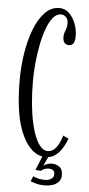

<svg xmlns="http://www.w3.org/2000/svg" viewBox="-58 -745 429 925"><g transform="rotate(5 156.0 -282.0)"><path d="M188 10Q119.5 10 75 -81Q30.5 -172 30.5 -349Q30.5 -413.5 40.5 -477.5Q50.5 -541.5 70.5 -594.2Q90.5 -647 121 -679Q151.5 -711 191.5 -711Q219 -711 239 -691.5Q259 -672 270 -642.5Q281 -613 281 -582Q281 -559 273.8 -548Q266.5 -537 252.5 -537Q237 -537 229.8 -546.8Q222.5 -556.5 222.5 -575Q222.5 -587.5 226 -596.2Q229.5 -605 233 -615.2Q236.5 -625.5 236.5 -641.5Q236.5 -660 226 -670.5Q215.5 -681 201.5 -681Q180 -681 162.8 -660Q145.5 -639 132.8 -603.8Q120 -568.5 111.5 -525Q103 -481.5 98.8 -436Q94.5 -390.5 94.5 -350Q94.5 -290.5 99.5 -239.5Q104.5 -188.5 113.5 -148Q122.5 -107.5 134.8 -78.8Q147 -50 162 -34.8Q177 -19.5 194.5 -19.5Q213 -19.5 226.5 -32.2Q240 -45 249 -63.8Q258 -82.5 263 -100.5L289 -88Q280.5 -63 266.5 -40.5Q252.5 -18 233 -4Q213.5 10 188 10ZM196.5 146.5Q170.5 146.5 151.8 141.2Q133 136 125.5 132L136 107Q141 110.5 156.8 115.2Q172.5 120 194.5 120Q210.5 120 223.2 112Q236 104 236 89.5Q236 74 227 69Q218 64 206 64Q198 64 188 67.5Q178 71 171 78L144 76L175 0H204L179.5 53.5Q183 49 195 44Q207 39 221.5 39Q241 39 257 50.5Q273 62 273 90Q273 110.5 261.2 123Q249.5 135.5 231.8 141Q214 146.5 196.5 146.5Z"/></g></svg>

Font: Imbue 24pt Light
Style: Regular
Weight: 300
Designer: Tyler Finck
Foundry: Etcetera Type Company
Version: Version 1.102